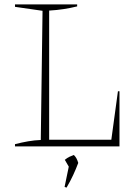

<svg xmlns="http://www.w3.org/2000/svg" viewBox="-20 -664 623 871"><path d="M515 -250H522V0H48V-10Q79 -18 108 -23Q137 -28 165 -29L173 -615L48 -633V-644H330V-635Q302 -628 270 -623Q238 -618 203 -616V-30H485ZM273 184 292 92 274 61Q285 52 294.5 47.5Q304 43 315 39Q322 46 326.5 54Q331 62 335 75Q325 102 312 130Q299 158 282 187Z"/></svg>

Font: Piazzolla Thin
Style: Regular
Weight: 100
Designer: Juan Pablo del Peral
Foundry: Huerta Tipografica
Version: Version 1.330